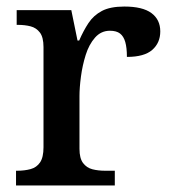

<svg xmlns="http://www.w3.org/2000/svg" viewBox="-20 -567 525 587"><path d="M29 0V-45H32Q55 -45 73.5 -50Q92 -55 102.5 -70.5Q113 -86 113 -117V-423Q113 -453 102 -467.5Q91 -482 73.5 -486.5Q56 -491 34 -491H31V-536H198L217 -443H222Q235 -473 250.5 -496.5Q266 -520 291.5 -533.5Q317 -547 360 -547Q416 -547 443 -527Q470 -507 470 -471Q470 -436 445.5 -414.5Q421 -393 368 -393Q368 -421 363 -438.5Q358 -456 347 -464.5Q336 -473 316 -473Q289 -473 270.5 -452Q252 -431 242 -399Q232 -367 227.5 -333Q223 -299 223 -273V-112Q223 -83 234 -68.5Q245 -54 262.5 -49.5Q280 -45 302 -45H331V0Z"/></svg>

Font: Noto Serif Thai Medium
Style: Regular
Weight: 500
Version: Version 2.001